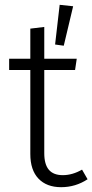

<svg xmlns="http://www.w3.org/2000/svg" viewBox="-20 -767 384 798"><path d="M344 -22Q294 11 234 11Q174 11 140 -24.5Q106 -60 106 -127V-476H18V-523H106V-648L164 -655V-523H299L292 -476H164V-130Q164 -84 183 -61.5Q202 -39 241 -39Q281 -39 321 -62ZM284 -741 228 -747 209 -582 245 -577Z"/></svg>

Font: Statis Sans Light
Style: Regular
Weight: 300
Designer: bBox Type GmbH
Foundry: bBox Type GmbH
Version: Version 1.000